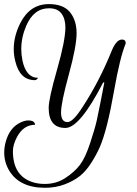

<svg xmlns="http://www.w3.org/2000/svg" viewBox="-37 -638 654 919"><path d="M177.6 242.4Q232.8 242.4 276.4 213.6Q320 184.8 345.6 151.2Q371.2 117.6 394.4 47.2Q417.6 -23.2 426 -60.8Q434.4 -98.4 442.8 -142.4Q451.2 -186.4 452 -189.6Q452.8 -192.8 453.6 -197.2Q454.4 -201.6 456 -210.4Q457.6 -219.2 462.4 -243.2H456.8Q344.8 -25.6 276 -25.6Q196 -25.6 196 -121.6Q196 -164.8 236 -304.4Q276 -444 276 -507.2Q276 -548 257.2 -573.2Q238.4 -598.4 197.6 -598.4Q124.8 -598.4 88.8 -515.2Q64.8 -459.2 64.8 -403.2Q64.8 -376 70.4 -348.8Q88 -265.6 144.8 -265.6Q139.2 -254.4 129.6 -254.4Q57.6 -254.4 36 -345.6Q28.8 -374.4 28.8 -403.2Q28.8 -464.8 60 -527.2Q106.4 -618.4 196.8 -618.4Q266.4 -618.4 298 -579.6Q329.6 -540.8 329.6 -478.8Q329.6 -416.8 292.4 -281.2Q255.2 -145.6 255.2 -99.6Q255.2 -53.6 286.4 -53.6Q312.8 -53.6 360.8 -129.6Q439.2 -250.4 496.8 -392.8Q519.2 -448.8 547.2 -448.8Q564.8 -448.8 564.8 -430.4Q536.8 -362.4 508.8 -202.4Q476 -15.2 440.8 65.6Q425.6 100.8 400 141.2Q374.4 181.6 344.4 205.2Q314.4 228.8 271.6 244.8Q228.8 260.8 178.4 260.8Q56 260.8 6.4 177.6Q-16.8 137.6 -16.8 92Q-16.8 67.2 -9.6 40.8Q8.8 -26.4 60 -51.2Q81.6 -61.6 98.4 -61.6Q124.8 -61.6 129.6 -46.4L131.2 -40.8Q76 -40.8 44.8 16.8Q24.8 54.4 24.8 85.6Q24.8 204.8 120.8 234.4Q146.4 242.4 177.6 242.4Z"/></svg>

Font: Euphoria Script
Style: Regular
Weight: 400
Designer: Sabrina Mariela Lopez
Foundry: Sabrina Mariela Lopez
Version: Version 1.002